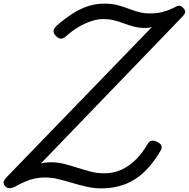

<svg xmlns="http://www.w3.org/2000/svg" viewBox="-23 -1021 1041 1058"><path d="M536 17Q495 17 455 8Q415 -1 375.5 -13Q336 -25 298.5 -34Q261 -43 223 -43Q194 -43 167 -37Q140 -31 114 -19.5Q88 -8 59 8Q44 16 28.5 16Q13 16 3 2Q-5 -10 -2.5 -20Q0 -30 14 -45L814 -872Q804 -869 794.5 -868Q785 -867 775 -867Q743 -867 714.5 -874.5Q686 -882 660 -892Q634 -902 606 -909Q578 -916 546 -916Q515 -916 480 -904.5Q445 -893 409.5 -872Q374 -851 341 -821Q325 -807 311.5 -808Q298 -809 285 -823Q271 -837 272 -850Q273 -863 288 -878Q332 -917 374.5 -944.5Q417 -972 460.5 -986.5Q504 -1001 552 -1001Q592 -1001 623.5 -993Q655 -985 683 -974Q711 -963 740 -955Q769 -947 803 -947Q843 -947 875 -955.5Q907 -964 944 -983Q956 -990 966.5 -989Q977 -988 987 -977Q998 -966 997.5 -955Q997 -944 978 -925L202 -120Q214 -124 228 -125.5Q242 -127 257 -127Q296 -127 332 -117.5Q368 -108 404 -96.5Q440 -85 476.5 -75.5Q513 -66 552 -66Q603 -66 646.5 -86Q690 -106 726.5 -142.5Q763 -179 792 -230Q800 -243 812.5 -245.5Q825 -248 842 -240Q862 -230 866.5 -218Q871 -206 862 -191Q822 -122 774 -75.5Q726 -29 667 -6Q608 17 536 17Z"/></svg>

Font: Playwrite CZ
Style: Regular
Weight: 400
Designer: Veronika Burian, José Scaglione
Foundry: TypeTogether
Version: Version 1.002